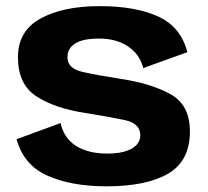

<svg xmlns="http://www.w3.org/2000/svg" viewBox="-20 -618 695 642"><path d="M336 5Q470 5 542.5 -37.5Q615 -80 615 -178.5Q615 -268.5 548.2 -304.2Q481.5 -340 382 -354.5Q304.5 -366.5 255 -377.8Q205.5 -389 205.5 -427Q205.5 -456 231.2 -472.5Q257 -489 311.5 -489Q369.5 -489 408.5 -462.5Q447.5 -436 459 -390.5L606.5 -443.5Q585 -528 509 -562.8Q433 -597.5 313.5 -597.5Q191 -597.5 115.5 -556Q40 -514.5 40 -426.5Q40 -336.5 101.2 -296.2Q162.5 -256 264 -240.5Q345 -227.5 397 -216.5Q449 -205.5 449 -166Q449 -137 420 -120.8Q391 -104.5 338.5 -104.5Q275 -104.5 234.5 -130Q194 -155.5 182.5 -206.5L35.5 -152.5Q59 -66 139 -30.5Q219 5 336 5Z"/></svg>

Font: Anybody UltraCondensed Thin
Style: Bold
Weight: 700
Version: Version 1.111